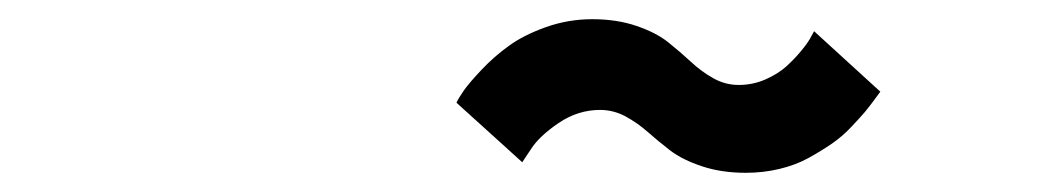

<svg xmlns="http://www.w3.org/2000/svg" viewBox="-20 -515 1090 200"><path d="M757 -335Q731.5 -335 711.2 -341.8Q691 -348.5 678.2 -358.2Q665.5 -368 654.8 -377.5Q644 -387 631.5 -393.8Q619 -400.5 605 -400.5Q582 -400.5 561.8 -386.8Q541.5 -373 533 -359.5L524 -346L455.5 -408Q457.5 -412.5 463.2 -420.8Q469 -429 481.8 -442.5Q494.5 -456 510 -467.2Q525.5 -478.5 548.8 -486.8Q572 -495 597 -495Q622.5 -495 643 -488Q663.5 -481 676 -471Q688.5 -461 699.5 -450.8Q710.5 -440.5 723 -433.5Q735.5 -426.5 749.5 -426.5Q764 -426.5 777.2 -432.2Q790.5 -438 799.5 -446.2Q808.5 -454.5 815.2 -462.8Q822 -471 825 -477L828 -482.5L897 -419.5L891.5 -412Q886 -404.5 880.8 -398.2Q875.5 -392 866.2 -382.2Q857 -372.5 846 -365Q835 -357.5 821.8 -350.2Q808.5 -343 791.8 -339Q775 -335 757 -335Z"/></svg>

Font: League Mono Extended SemiBold
Style: Regular
Weight: 600
Width: 9
Designer: Tyler Finck
Foundry: The League of Moveable Type / Tyler Finck
Version: Version 2.210